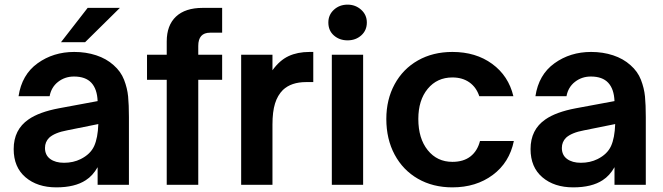

<svg xmlns="http://www.w3.org/2000/svg" viewBox="-20 -797 2860 828"><path d="M39 -154Q39 -238 103 -282Q149 -314 234 -330L401 -361Q399 -413 374 -440Q349 -467 299 -467Q260 -467 230.5 -444Q201 -421 194 -382H60Q74 -475 142 -524Q210 -573 300 -573Q351 -573 395 -558.5Q439 -544 470 -516Q501 -489 515 -453Q529 -417 532.5 -381Q536 -345 536 -292V0H401V-76Q380 -39 350 -20Q303 11 223 11Q141 11 90 -32.5Q39 -76 39 -154ZM328 -111Q370 -132 386 -167Q402 -202 404 -262L270 -235Q216 -225 192 -203Q174 -185 174 -159Q174 -128 196.5 -111.5Q219 -95 256 -95Q296 -95 328 -111ZM347 -615H243L358 -763H497Z M699 0V-453H614V-561H699V-618Q699 -688 739 -725.5Q779 -763 854 -763H938V-656H886Q835 -656 835 -599V-561H938V-453H835V0Z M1020 0V-561H1155V-494Q1186 -537 1224.5 -555Q1263 -573 1315 -573H1331V-443H1300Q1236 -443 1200 -409Q1177 -386 1166 -350.5Q1155 -315 1155 -260V0Z M1546 0H1411V-561H1546ZM1396 -700Q1396 -733 1420 -755Q1444 -777 1479 -777Q1513 -777 1537.5 -755Q1562 -733 1562 -700Q1562 -666 1538 -644.5Q1514 -623 1479 -623Q1444 -623 1420 -644Q1396 -665 1396 -700Z M1646 -284Q1646 -368 1682 -434Q1718 -500 1782.5 -536.5Q1847 -573 1931 -573Q2032 -573 2102.5 -521.5Q2173 -470 2194 -382H2047Q2034 -421 2004 -442Q1974 -463 1931 -463Q1865 -463 1824.5 -414Q1784 -365 1784 -284Q1784 -200 1824.5 -149.5Q1865 -99 1931 -99Q1979 -99 2009 -122.5Q2039 -146 2050 -189H2196Q2177 -96 2105 -42.5Q2033 11 1931 11Q1847 11 1782.5 -26Q1718 -63 1682 -130Q1646 -197 1646 -284Z M2268 -154Q2268 -238 2332 -282Q2378 -314 2463 -330L2630 -361Q2628 -413 2603 -440Q2578 -467 2528 -467Q2489 -467 2459.5 -444Q2430 -421 2423 -382H2289Q2303 -475 2371 -524Q2439 -573 2529 -573Q2580 -573 2624 -558.5Q2668 -544 2699 -516Q2730 -489 2744 -453Q2758 -417 2761.5 -381Q2765 -345 2765 -292V0H2630V-76Q2609 -39 2579 -20Q2532 11 2452 11Q2370 11 2319 -32.5Q2268 -76 2268 -154ZM2557 -111Q2599 -132 2615 -167Q2631 -202 2633 -262L2499 -235Q2445 -225 2421 -203Q2403 -185 2403 -159Q2403 -128 2425.5 -111.5Q2448 -95 2485 -95Q2525 -95 2557 -111Z"/></svg>

Font: Open Sauce One
Style: Bold
Weight: 700
Designer: Alfredo Marco Pradil
Foundry: Creative Sauce Fz LLC
Version: Version 1.477